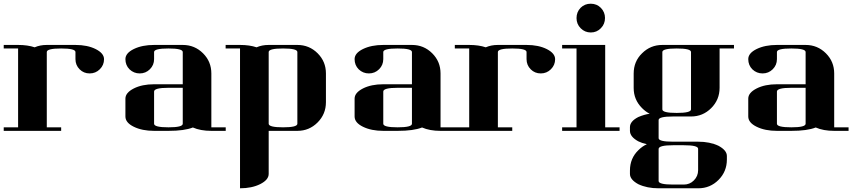

<svg xmlns="http://www.w3.org/2000/svg" viewBox="-20 -702 4572 1030"><path d="M0 -19H77.1V-441.9H0V-460.9H77.1Q128.4 -460.9 166 -448.2Q194.8 -460.9 231 -460.9H384.8Q449.2 -460.9 493.7 -438.5Q538.1 -416 538.1 -384.3Q538.1 -353 515.6 -330.6Q493.2 -308.1 460.9 -308.1Q429.2 -308.1 407.2 -330.1Q384.8 -352.5 384.8 -384.8V-422.9Q384.8 -441.9 308.1 -441.9Q231 -441.9 231 -422.9V-19H308.1V0H0Z M652.8 -172.9Q652.8 -204.6 697.8 -227.5Q742.2 -250 806.6 -250H960.4V-422.9Q960.4 -441.9 883.8 -441.9Q806.6 -441.9 806.6 -422.9V-384.8Q806.6 -353 784.2 -330.6Q761.7 -308.1 729.5 -308.1Q697.8 -308.1 674.8 -330.1Q652.8 -352.1 652.8 -384.8Q652.8 -417 697.8 -439Q742.7 -460.9 806.6 -460.9H960.4Q1024.4 -460.9 1069.3 -416Q1113.8 -371.6 1113.8 -308.1V-19H1190.9V0H1113.8Q1055.7 0 1014.6 -18.1Q969.2 0 883.8 0H806.6Q742.7 0 697.8 -22Q652.8 -43.9 652.8 -77.1ZM806.6 -38.1Q806.6 -19 883.8 -19Q960.4 -19 960.4 -38.1V-231H883.8Q806.6 -231 806.6 -210.9Z M1190.4 -460.9H1267.6Q1318.8 -460.9 1356.4 -448.2Q1385.3 -460.9 1421.4 -460.9H1575.2Q1639.2 -460.9 1684.1 -416Q1728.5 -371.6 1728.5 -308.1V-153.8Q1728.5 -89.8 1683.6 -44.9Q1638.7 0 1575.2 0H1421.4V231Q1421.4 262.7 1376 285.6Q1331.1 308.1 1267.6 308.1V-441.9H1190.4ZM1421.4 -38.1Q1421.4 -19 1498.5 -19Q1575.2 -19 1575.2 -38.1V-422.9Q1575.2 -441.9 1498.5 -441.9Q1421.4 -441.9 1421.4 -422.9Z M1882.3 -172.9Q1882.3 -204.6 1927.2 -227.5Q1971.7 -250 2036.1 -250H2189.9V-422.9Q2189.9 -441.9 2113.3 -441.9Q2036.1 -441.9 2036.1 -422.9V-384.8Q2036.1 -353 2013.7 -330.6Q1991.2 -308.1 1959 -308.1Q1927.2 -308.1 1904.3 -330.1Q1882.3 -352.1 1882.3 -384.8Q1882.3 -417 1927.2 -439Q1972.2 -460.9 2036.1 -460.9H2189.9Q2253.9 -460.9 2298.8 -416Q2343.3 -371.6 2343.3 -308.1V-19H2420.4V0H2343.3Q2285.2 0 2244.1 -18.1Q2198.7 0 2113.3 0H2036.1Q1972.2 0 1927.2 -22Q1882.3 -43.9 1882.3 -77.1ZM2036.1 -38.1Q2036.1 -19 2113.3 -19Q2189.9 -19 2189.9 -38.1V-231H2113.3Q2036.1 -231 2036.1 -210.9Z M2419.9 -19H2497.1V-441.9H2419.9V-460.9H2497.1Q2548.3 -460.9 2585.9 -448.2Q2614.7 -460.9 2650.9 -460.9H2804.7Q2869.1 -460.9 2913.6 -438.5Q2958 -416 2958 -384.3Q2958 -353 2935.5 -330.6Q2913.1 -308.1 2880.9 -308.1Q2849.1 -308.1 2827.1 -330.1Q2804.7 -352.5 2804.7 -384.8V-422.9Q2804.7 -441.9 2728 -441.9Q2650.9 -441.9 2650.9 -422.9V-19H2728V0H2419.9Z M2995.6 0V-19H3072.8V-441.9H2995.6V-460.9H3226.6V-19H3303.7V0ZM3072.8 -605Q3072.8 -637.7 3094.7 -660.2Q3116.7 -682.1 3148.9 -682.1Q3181.6 -682.1 3203.6 -659.7Q3225.6 -636.7 3225.6 -605.5Q3225.6 -573.2 3203.6 -550.8Q3181.6 -527.8 3149.4 -527.8Q3117.7 -527.8 3095.2 -550.3Q3072.8 -572.8 3072.8 -605Z M3359.4 0V-20Q3359.4 -51.3 3404.3 -74.2Q3436.5 -87.9 3465.3 -91.8Q3444.3 -102.1 3424.3 -122.1Q3379.4 -167 3379.4 -230V-307.1Q3379.4 -372.6 3424.3 -416Q3469.2 -460.9 3533.2 -460.9H3917.5V-441.9H3840.3V-231Q3840.3 -167 3795.4 -122.1Q3750.5 -77.1 3687 -77.1H3590.3Q3513.2 -77.1 3513.2 -58.1V39.1Q3513.2 58.1 3590.3 58.1H3725.1Q3788.1 58.1 3834.5 80.1Q3879.4 104.5 3879.4 134.8V153.8Q3879.4 218.3 3834.5 263.2Q3789.6 308.1 3726.1 308.1H3513.2Q3450.7 308.1 3404.3 286.1Q3359.4 261.7 3359.4 231V212.9Q3359.4 147.5 3404.3 104Q3426.3 82 3450.2 71.8Q3422.9 65.4 3404.3 56.2Q3359.4 31.7 3359.4 0ZM3513.2 97.2V269Q3513.2 288.1 3590.3 288.1H3648.4Q3680.2 288.1 3702.1 266.1Q3725.1 243.2 3725.1 210.9V96.2Q3725.1 77.1 3648.4 77.1H3590.3Q3513.2 77.1 3513.2 97.2ZM3533.2 -115.2Q3533.2 -96.2 3610.4 -96.2Q3687 -96.2 3687 -115.2V-422.9Q3687 -441.9 3610.4 -441.9Q3533.2 -441.9 3533.2 -422.9Z M3994.1 -172.9Q3994.1 -204.6 4039.1 -227.5Q4083.5 -250 4147.9 -250H4301.8V-422.9Q4301.8 -441.9 4225.1 -441.9Q4147.9 -441.9 4147.9 -422.9V-384.8Q4147.9 -353 4125.5 -330.6Q4103 -308.1 4070.8 -308.1Q4039.1 -308.1 4016.1 -330.1Q3994.1 -352.1 3994.1 -384.8Q3994.1 -417 4039.1 -439Q4084 -460.9 4147.9 -460.9H4301.8Q4365.7 -460.9 4410.6 -416Q4455.1 -371.6 4455.1 -308.1V-19H4532.2V0H4455.1Q4397 0 4356 -18.1Q4310.5 0 4225.1 0H4147.9Q4084 0 4039.1 -22Q3994.1 -43.9 3994.1 -77.1ZM4147.9 -38.1Q4147.9 -19 4225.1 -19Q4301.8 -19 4301.8 -38.1V-231H4225.1Q4147.9 -231 4147.9 -210.9Z"/></svg>

Font: Hjet
Style: Regular
Weight: 400
Designer: T. Christopher White
Version: Version 1.2